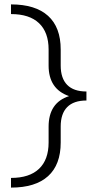

<svg xmlns="http://www.w3.org/2000/svg" viewBox="-20 -731 444 873"><path d="M373 -315V-274Q315 -274 285.5 -244Q256 -214 256 -156V-83Q256 18 198.5 70Q141 122 30 122V78Q114 78 157.5 36.5Q201 -5 201 -83V-155Q201 -264 294 -294Q201 -326 201 -433V-506Q201 -584 157.5 -625.5Q114 -667 30 -667V-711Q141 -711 198.5 -659Q256 -607 256 -506V-433Q256 -375 285.5 -345Q315 -315 373 -315Z"/></svg>

Font: Ysabeau Infant Semilight
Style: Regular
Weight: 300
Designer: Christian Thalmann (Catharsis Fonts)
Version: Version 0.003